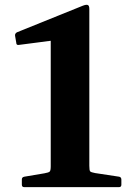

<svg xmlns="http://www.w3.org/2000/svg" viewBox="-20 -771 548 791"><path d="M471 -43Q480 -41 480 -31V-10Q480 0 470 0H80Q70 0 70 -10V-32Q70 -41 80 -43L163 -57Q181 -60 185 -64.5Q189 -69 189 -86V-603L58 -586Q47 -584 47 -595L42 -624Q41 -633 50 -638L320 -747Q335 -753 341.5 -750.5Q348 -748 348 -734V-88Q348 -69 351.5 -65Q355 -61 372 -58Z"/></svg>

Font: Hahmlet
Style: Bold
Weight: 700
Designer: Minjoo Ham & Mark Frömberg
Foundry: hypertype
Version: Version 1.002; ttfautohint (v1.8.3)